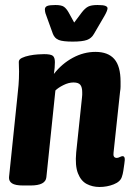

<svg xmlns="http://www.w3.org/2000/svg" viewBox="-20 -738 525 766"><path d="M377 8Q349 8 326 -4Q303 -16 291 -46.5Q279 -77 284 -130L307 -348Q308 -354 308 -359.5Q308 -365 308 -370Q308 -390 300.5 -399.5Q293 -409 273 -409Q254 -409 233 -398.5Q212 -388 201 -377L165 -31Q162 2 102 2H72Q41 2 28 -6.5Q15 -15 16 -31L49 -349Q52 -375 54 -399Q56 -423 56 -453Q56 -462 55.5 -471Q55 -480 55 -491Q55 -501 67.5 -507Q80 -513 97.5 -516.5Q115 -520 131.5 -521Q148 -522 156 -522Q182 -522 190.5 -515.5Q199 -509 199 -490Q199 -468 195 -443Q227 -484 270.5 -507.5Q314 -531 361 -531Q411 -531 436 -502.5Q461 -474 461 -412Q461 -403 461 -393Q461 -383 459 -372L433 -129Q430 -108 446 -108Q451 -108 458 -111.5Q465 -115 469 -115Q475 -115 477 -108.5Q479 -102 476 -84Q474 -70 472 -56.5Q470 -43 466 -32Q460 -13 433.5 -2.5Q407 8 377 8ZM369 -718Q392 -718 400.5 -714.5Q409 -711 409 -705Q409 -696 397 -675L355 -603Q345 -585 326.5 -578.5Q308 -572 270 -572Q231 -572 214.5 -578.5Q198 -585 191 -603L165 -675Q161 -685 160 -691Q159 -697 159 -700Q159 -710 168 -714Q177 -718 201 -718Q225 -718 235 -711Q245 -704 254 -688L276 -648L306 -688Q319 -705 331.5 -711.5Q344 -718 369 -718Z"/></svg>

Font: Asap Condensed
Style: Bold Italic
Weight: 700
Width: 3
Italic angle: -6°
Designer: Pablo Cosgaya
Foundry: Omnibus-Type
Version: Version 3.001; ttfautohint (v1.8.4.7-5d5b)